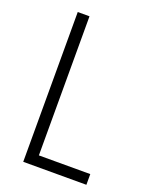

<svg xmlns="http://www.w3.org/2000/svg" viewBox="-136 -787 675 860"><g transform="rotate(20 202.0 -357.0)"><path d="M83 0H384V-51H139V-714H83Z"/></g></svg>

Font: Noto Sans Devanagari Condensed Light
Style: Regular
Weight: 300
Width: 3
Designer: Jelle Bosma - Monotype Design Team
Foundry: Monotype Imaging Inc.
Version: Version 2.004